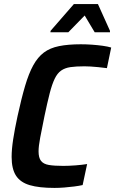

<svg xmlns="http://www.w3.org/2000/svg" viewBox="-20 -913 565 941"><path d="M247 8Q172 8 126 -5.5Q80 -19 58.5 -52Q37 -85 37 -144Q37 -181 44.5 -230Q52 -279 66 -344Q85 -431 103 -492Q121 -553 143 -593Q165 -633 195 -655.5Q225 -678 269.5 -687Q314 -696 376 -696Q403 -696 431 -694Q459 -692 484 -688.5Q509 -685 525 -680L504 -579Q481 -582 461 -584Q441 -586 424 -587Q407 -588 394 -588Q352 -588 325 -584Q298 -580 279.5 -567Q261 -554 248 -527Q235 -500 223.5 -455.5Q212 -411 198 -344Q185 -281 177 -238.5Q169 -196 169 -171Q169 -140 181 -124.5Q193 -109 219.5 -104.5Q246 -100 290 -100Q317 -100 350 -102.5Q383 -105 407 -109L385 -6Q367 -2 343.5 1Q320 4 295 6Q270 8 247 8ZM227 -755 228 -762 342 -893H460L519 -762V-755H444L395 -837L315 -755Z"/></svg>

Font: Saira SemiCondensed SemiBold
Style: Italic
Weight: 600
Width: 4
Italic angle: -12°
Designer: Hector Gatti with collaboration of the Omnibus-Type team
Foundry: Omnibus-Type
Version: Version 1.101